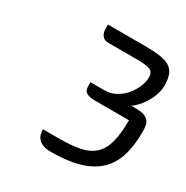

<svg xmlns="http://www.w3.org/2000/svg" viewBox="-163 -846 950 982"><g transform="rotate(30 312.0 -355.0)"><path d="M411 -710Q465 -710 502 -705Q539 -700 561.5 -686Q584 -672 593.5 -646.5Q603 -621 603 -581Q603 -564 597.5 -542.5Q592 -521 580 -497.5Q568 -474 550 -451Q532 -428 507 -410H534Q562 -410 579.5 -404.5Q597 -399 607 -388.5Q617 -378 620.5 -363.5Q624 -349 624 -330V-320Q624 -237 604 -176.5Q584 -116 541 -77Q498 -38 430 -19Q362 0 266 0Q238 0 220.5 -7.5Q203 -15 193 -26.5Q183 -38 179.5 -52Q176 -66 176 -80H266Q341 -80 392 -90Q443 -100 474.5 -128.5Q506 -157 520 -208Q534 -259 534 -340H327Q304 -340 285 -349Q266 -358 266 -387V-410H349Q385 -410 415.5 -427Q446 -444 467.5 -470Q489 -496 501 -525.5Q513 -555 513 -581Q513 -612 491 -621Q469 -630 411 -630H245Q236 -630 227.5 -632.5Q219 -635 212 -641.5Q205 -648 200.5 -659.5Q196 -671 196 -690V-710Z"/></g></svg>

Font: Warnes
Style: Regular
Weight: 400
Designer: Eduardo Rodriguez Tunni
Foundry: Eduardo Rodriguez Tunni
Version: Version 1.001